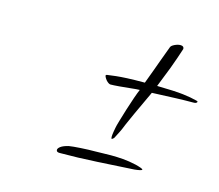

<svg xmlns="http://www.w3.org/2000/svg" viewBox="-68 -494 654 574"><g transform="rotate(15 259.0 -206.5)"><path d="M299 -85Q297 -85 297 -91Q297 -97 298.5 -106Q300 -115 301 -120Q302 -126 307 -143Q312 -160 318.5 -181Q325 -202 331.5 -220.5Q338 -239 342 -248Q334 -248 316 -246Q298 -244 280 -242.5Q262 -241 253 -241Q248 -241 240 -249Q232 -259 232 -264Q233 -265 234 -265.5Q235 -266 235 -266Q249 -268 262.5 -269.5Q276 -271 296.5 -272Q317 -273 351 -273Q361 -299 367 -316Q373 -333 379.5 -350.5Q386 -368 396 -395Q398 -400 407.5 -404.5Q417 -409 425 -409Q436 -409 436 -400Q431 -385 426.5 -371.5Q422 -358 414 -336.5Q406 -315 389 -273Q445 -272 470 -269Q495 -266 514 -261Q518 -260 518 -258Q516 -253 507 -253Q480 -253 453 -252Q426 -251 379 -249Q357 -202 345 -176Q333 -150 328 -138Q323 -126 321 -121Q319 -116 316 -110.5Q313 -105 306 -91Q306 -90 303 -87.5Q300 -85 299 -85ZM159 -4Q149 -4 149 -11Q149 -16 156.5 -21.5Q164 -27 180 -31Q192 -33 216.5 -34.5Q241 -36 261 -36Q272 -36 284 -36.5Q296 -37 310 -37Q327 -37 346.5 -35.5Q366 -34 388 -29Q411 -23 411 -20Q411 -18 404.5 -16.5Q398 -15 388 -14Q336 -11 275.5 -7.5Q215 -4 159 -4Z"/></g></svg>

Font: WindSong
Style: Regular
Weight: 400
Designer: Robert E. Leuschke
Foundry: Robert E. Leuschke
Version: Version 1.010; ttfautohint (v1.8.3)